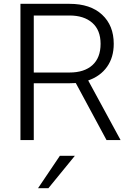

<svg xmlns="http://www.w3.org/2000/svg" viewBox="-20 -739 689 1013"><path d="M87.9 0V-718.8H346.7Q457 -718.8 518.6 -661.6Q580.1 -604.5 580.1 -507.8Q580.1 -436.5 544.9 -386.7Q509.8 -336.9 445.3 -314.5L616.2 0H542L379.9 -300.8Q369.1 -299.8 346.7 -299.8H158.2V0ZM158.2 -356.4H346.7Q424.8 -356.4 467.8 -395.5Q510.7 -434.6 510.7 -507.8Q510.7 -580.1 466.8 -618.7Q422.9 -657.2 346.7 -657.2H158.2ZM180.7 253.9 295.9 83H375L235.4 253.9Z"/></svg>

Font: Min Sans Light
Style: Regular
Weight: 300
Designer: Jinseong-Kim, NotoSansCJK, Nunito
Foundry: Jinseong-Kim
Version: Version 1.400;Glyphs 3.1.2 (3151)